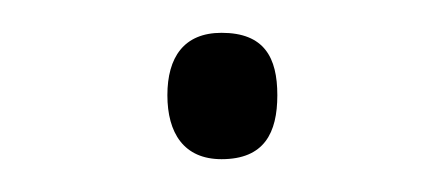

<svg xmlns="http://www.w3.org/2000/svg" viewBox="-20 -380 270 117"><path d="M82 -322C82 -299 92 -283 115 -283C141 -283 149 -299 149 -322C149 -345 141 -360 115 -360C92 -360 82 -345 82 -322Z"/></svg>

Font: Noto Sans Thai Looped ExtraLight
Style: Regular
Weight: 200
Designer: Sasikarn Vongin, Ben Mitchell
Foundry: The Fontpad Ltd
Version: Version 1.001